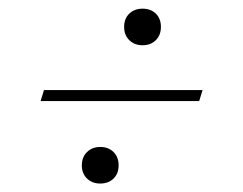

<svg xmlns="http://www.w3.org/2000/svg" viewBox="-20 -456 574 454"><path d="M84 -243H459L451 -217H76ZM317 -435.5Q336.5 -435.5 348.5 -423.8Q360.5 -412 360.5 -392.5Q360.5 -373 348.5 -361Q336.5 -349 317 -349Q298 -349 285.8 -361Q273.5 -373 273.5 -392.5Q273.5 -412 285.8 -423.8Q298 -435.5 317 -435.5ZM217 -108.5Q236.5 -108.5 248.5 -96.5Q260.5 -84.5 260.5 -65Q260.5 -45.5 248.5 -33.8Q236.5 -22 217 -22Q198 -22 185.8 -33.8Q173.5 -45.5 173.5 -65Q173.5 -84.5 185.8 -96.5Q198 -108.5 217 -108.5Z"/></svg>

Font: Newsreader ExtraLight
Style: Italic
Weight: 250
Italic angle: -17°
Designer: Hugues Gentile
Foundry: Production Type
Version: Version 1.003